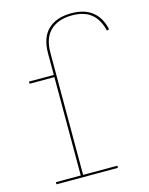

<svg xmlns="http://www.w3.org/2000/svg" viewBox="-119 -872 737 948"><g transform="rotate(-15 249.5 -398.5)"><path d="M50 -11H177V-514H50V-525H177V-635Q177 -716 219.5 -756.5Q262 -797 339 -797Q406 -797 446 -765Q486 -733 499 -672L487 -669Q473 -728 437 -757Q401 -786 339 -786Q269 -786 229 -748.5Q189 -711 189 -635V-11H364V0H50Z"/></g></svg>

Font: Hepta Slab Thin
Style: Regular
Weight: 250
Designer: Michael LaGattuta
Foundry: Michael LaGattuta
Version: Version 1.100; ttfautohint (v1.8) -l 8 -r 50 -G 200 -x 14 -D